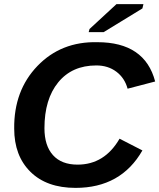

<svg xmlns="http://www.w3.org/2000/svg" viewBox="-20 -903 774 933"><path d="M196 -280Q196 -195 237.5 -149Q279 -103 357 -103Q488 -103 561 -229L672 -172Q568 10 347 10Q207 10 128 -68Q49 -146 49 -278Q47 -463 162 -582.5Q277 -702 453 -698Q684 -698 734 -507L600 -472Q586 -524 545.5 -554.5Q505 -585 448 -585Q330 -585 263 -503Q196 -421 196 -280ZM484 -747H411L415 -762L546 -883H677L672 -862Z"/></svg>

Font: Libra Sans
Style: Bold Italic
Weight: 700
Italic angle: -12°
Foundry: Context Ltd
Version: Version 1.002